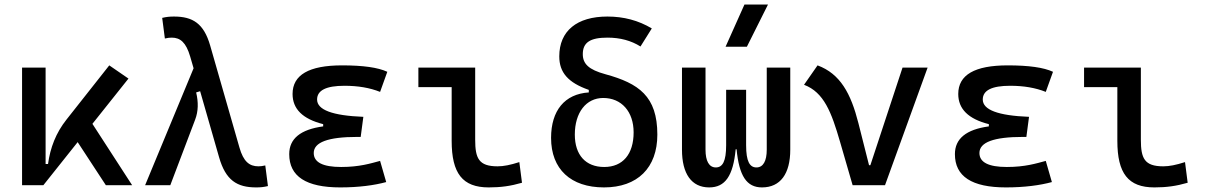

<svg xmlns="http://www.w3.org/2000/svg" viewBox="-20 -815 5313 845"><path d="M77.1 0H170.9L321.8 -189.5L445.8 0H561.5L386.7 -270L545.4 -469.2L460.9 -527.3L272.5 -288.6C226.1 -230 201.2 -165 191.4 -93.3H180.7V-517.6H77.1Z M1107.4 9.8C1127 9.8 1140.6 8.3 1159.2 3.9L1147.5 -86.9C1134.8 -84 1126.5 -83 1117.2 -83C1077.6 -83 1051.3 -104 1033.7 -166L904.8 -615.2C877 -711.4 828.6 -742.2 745.6 -742.2C726.1 -742.2 712.4 -740.7 693.8 -736.3L705.6 -645.5C718.3 -648.4 726.6 -649.4 735.8 -649.4C773.4 -649.4 798.8 -628.4 816.9 -566.4L832 -514.6L618.7 0H729.5L838.9 -288.6C853 -325.7 853.5 -365.2 843.3 -408.2L860.8 -413.6L944.3 -122.6C973.1 -22 1022.5 9.8 1107.4 9.8Z M1477.5 9.8C1559.1 9.8 1627.4 0.5 1679.7 -13.7L1652.8 -106.9C1610.8 -95.7 1562 -80.1 1481.4 -80.1C1400.9 -80.1 1360.8 -100.6 1360.8 -141.6C1360.8 -189 1424.3 -212.4 1551.8 -212.4H1567.4L1579.1 -300.8C1442.9 -306.2 1375.5 -331.5 1375.5 -377C1375.5 -417.5 1415.5 -437.5 1496.1 -437.5C1555.7 -437.5 1607.4 -428.7 1652.8 -410.6L1684.6 -499C1643.6 -518.1 1577.6 -527.3 1485.4 -527.3C1339.8 -527.3 1267.6 -485.4 1267.6 -401.4C1267.6 -335.4 1312 -291.5 1402.3 -268.6V-258.8C1302.2 -245.1 1252.9 -204.6 1252.9 -136.7C1252.9 -38.6 1327.1 9.8 1477.5 9.8Z M2130.9 9.8C2183.6 9.8 2227.1 3.9 2277.3 -10.7L2265.6 -101.6C2226.1 -88.9 2196.8 -83 2169.9 -83C2086.9 -83 2071.3 -118.2 2071.3 -200.2V-517.6H1821.3V-431.6H1967.8V-195.3C1967.8 -51.8 2015.6 9.8 2130.9 9.8Z M2638.2 9.8C2785.6 9.8 2873 -76.2 2873 -222.7C2873 -391.6 2791 -448.2 2644.5 -488.3C2570.8 -508.3 2544.9 -534.2 2544.9 -576.7C2544.9 -627.9 2577.1 -649.4 2653.3 -649.4C2709.5 -649.4 2757.8 -636.2 2798.8 -610.4L2848.6 -689.9C2789.6 -725.1 2725.1 -742.2 2653.3 -742.2C2518.6 -742.2 2441.4 -678.7 2441.4 -566.9C2441.4 -495.6 2480.5 -451.2 2571.3 -419.4V-408.2C2465.3 -401.4 2405.3 -328.6 2405.3 -208C2405.3 -70.8 2491.7 9.8 2638.2 9.8ZM2639.2 -80.1C2557.6 -80.1 2509.8 -132.8 2509.8 -222.7C2509.8 -319.8 2559.6 -383.8 2634.8 -383.8C2715.3 -383.8 2768.6 -323.7 2768.6 -232.4C2768.6 -136.2 2720.7 -80.1 2639.2 -80.1Z M3333.5 9.8C3414.6 9.8 3458 -50.3 3458 -156.2V-517.6H3354.5V-156.2C3354.5 -106.4 3338.9 -78.1 3309.1 -78.1C3279.3 -78.1 3263.7 -105 3263.7 -175.8V-419.9H3175.8V-175.8C3175.8 -105 3160.2 -78.1 3130.4 -78.1C3100.6 -78.1 3085 -106.4 3085 -156.2V-517.6H2981.4V-156.2C2981.4 -50.3 3023.4 9.8 3101.1 9.8C3171.4 9.8 3206.5 -40.5 3217.8 -158.2H3221.7C3232.9 -40.5 3266.1 9.8 3333.5 9.8ZM3173.3 -609.4H3267.1L3359.9 -794.9H3256.3Z M3732.4 0H3875L4062.5 -517.6H3952.1L3810.5 -87.9H3804.7L3757.8 -273.4C3724.6 -403.8 3678.2 -490.2 3578.1 -527.3L3518.6 -441.9C3606.4 -408.7 3639.2 -321.3 3677.2 -190.4Z M4407.2 9.8C4488.8 9.8 4557.1 0.5 4609.4 -13.7L4582.5 -106.9C4540.5 -95.7 4491.7 -80.1 4411.1 -80.1C4330.6 -80.1 4290.5 -100.6 4290.5 -141.6C4290.5 -189 4354 -212.4 4481.4 -212.4H4497.1L4508.8 -300.8C4372.6 -306.2 4305.2 -331.5 4305.2 -377C4305.2 -417.5 4345.2 -437.5 4425.8 -437.5C4485.4 -437.5 4537.1 -428.7 4582.5 -410.6L4614.3 -499C4573.2 -518.1 4507.3 -527.3 4415 -527.3C4269.5 -527.3 4197.3 -485.4 4197.3 -401.4C4197.3 -335.4 4241.7 -291.5 4332 -268.6V-258.8C4231.9 -245.1 4182.6 -204.6 4182.6 -136.7C4182.6 -38.6 4256.8 9.8 4407.2 9.8Z M5060.5 9.8C5113.3 9.8 5156.7 3.9 5207 -10.7L5195.3 -101.6C5155.8 -88.9 5126.5 -83 5099.6 -83C5016.6 -83 5001 -118.2 5001 -200.2V-517.6H4751V-431.6H4897.5V-195.3C4897.5 -51.8 4945.3 9.8 5060.5 9.8Z"/></svg>

Font: Cascadia Code PL
Style: Regular
Weight: 400
Monospace: yes
Designer: Aaron Bell
Foundry: Saja Typeworks
Version: Version 2404.023